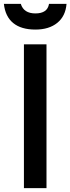

<svg xmlns="http://www.w3.org/2000/svg" viewBox="-50 -967 362 987"><path d="M73 -739H189V0H73ZM57 -947Q72 -898 132 -898Q194 -898 202 -947H292Q287 -884 244.5 -849.5Q202 -815 132 -815Q59 -815 18 -848.5Q-23 -882 -30 -947Z"/></svg>

Font: Involve SemiBold
Style: Regular
Weight: 600
Designer: Stefan Peev
Foundry: Context Ltd.
Version: Version 1.001